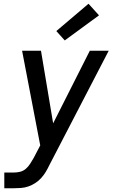

<svg xmlns="http://www.w3.org/2000/svg" viewBox="-20 -791 640 1026"><path d="M3 215V131H53Q70 131 87 127Q104 123 118 111Q132 99 141.5 83.5Q151 68 160 53L195 -14L98 -520H199L264 -132L460 -520H561L244 91Q235 110 224.5 127.5Q214 145 200 160.5Q186 176 168 187.5Q150 199 131 205.5Q112 212 92 213.5Q72 215 53 215ZM326 -575 281 -625 453 -771 509 -709Z"/></svg>

Font: Iosevka SS04 Medium Extended
Style: Italic
Weight: 500
Width: 7
Italic angle: -9°
Monospace: yes
Designer: Belleve Invis
Foundry: Belleve Invis
Version: Version 19.0.0; ttfautohint (v1.8.4)